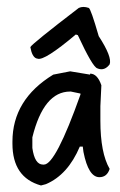

<svg xmlns="http://www.w3.org/2000/svg" viewBox="-20 -537 354 565"><path d="M186.5 -327.1 245.1 -317.4V-320.3Q266.6 -320.3 278.3 -286.1L275.4 -224.6V-181.6Q275.4 -86.9 302.7 -40Q294.9 -15.6 272.5 -15.6Q240.2 -15.6 225.6 -89.8L223.6 -105.5H214.8Q179.7 -22.5 115.2 4.9L100.6 8.8Q16.6 -14.6 16.6 -114.3V-120.1Q16.6 -244.1 136.7 -317.4ZM75.2 -101.6Q82 -52.7 106.4 -52.7H109.4Q143.6 -52.7 216.8 -258.8V-261.7L188.5 -267.6H186.5Q108.4 -267.6 75.2 -132.8ZM69.3 -398.4Q74.2 -408.2 211.9 -513.7Q224.6 -519.5 241.2 -513.7Q247.1 -511.7 270.5 -430.7Q310.5 -369.1 302.7 -347.7Q288.1 -328.1 268.6 -335L266.6 -335.9Q252.9 -338.9 209 -433.6L203.1 -435.5Q110.4 -357.4 90.8 -364.3L86.9 -365.2Q74.2 -370.1 69.3 -398.4Z"/></svg>

Font: Sue Ellen Francisco 
Style: Regular
Weight: 400
Designer: Kimberly Geswein
Foundry: Kimberly Geswein
Version: Version 1.002 2007